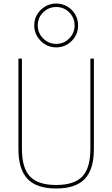

<svg xmlns="http://www.w3.org/2000/svg" viewBox="-20 -1064 640 1094"><path d="M300 10Q189 10 137 -44.5Q85 -99 85 -215V-730H105V-215Q105 -107 151 -58.5Q197 -10 300 -10Q403 -10 449 -58.5Q495 -107 495 -215V-730H515V-215Q515 -99 463 -44.5Q411 10 300 10ZM300 -794Q266 -794 237.5 -811Q209 -828 192 -856.5Q175 -885 175 -919Q175 -954 192 -982Q209 -1010 237.5 -1027Q266 -1044 300 -1044Q335 -1044 363.5 -1027Q392 -1010 408.5 -982Q425 -954 425 -919Q425 -885 408.5 -856.5Q392 -828 363.5 -811Q335 -794 300 -794ZM300 -814Q344 -814 374.5 -845Q405 -876 405 -919Q405 -963 374.5 -993.5Q344 -1024 300 -1024Q257 -1024 226 -993.5Q195 -963 195 -919Q195 -876 226 -845Q257 -814 300 -814Z"/></svg>

Font: M PLUS Code Latin Expanded Thin
Style: Regular
Weight: 250
Width: 7
Designer: Coji Morishita
Foundry: UNDERFOREST DESIGN
Version: Version 1.002; ttfautohint (v1.8.3)